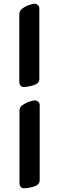

<svg xmlns="http://www.w3.org/2000/svg" viewBox="-20 -725 317 1035"><path d="M84 -283V-649Q84 -667 101 -679.5Q118 -692 138.5 -698.5Q159 -705 167 -705Q176 -705 184 -698Q192 -691 192 -681V-299Q192 -275 161 -265.5Q130 -256 105 -256Q97 -256 90.5 -264Q84 -272 84 -283ZM85 265V-130Q85 -147 102 -159Q119 -171 139.5 -177.5Q160 -184 168 -184Q178 -184 186 -176.5Q194 -169 194 -159V246Q194 271 163.5 280.5Q133 290 107 290Q98 290 91.5 282Q85 274 85 265Z"/></svg>

Font: EB Garamond
Style: Bold
Weight: 700
Designer: Georg Duffner and Octavio Pardo
Foundry: Georg Duffner
Version: Version 1.000; ttfautohint (v1.6)